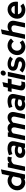

<svg xmlns="http://www.w3.org/2000/svg" viewBox="2496 -3274 790 5821"><g transform="rotate(-90 2890.5 -364.0)"><path d="M262 7Q197 7 144.5 -24.5Q92 -56 61 -111Q30 -166 30 -234Q30 -295 52.5 -348.5Q75 -402 115 -442Q155 -482 208 -505Q261 -528 320 -528Q366 -528 406.5 -514Q447 -500 477 -473L525 -700L666 -730L511 0H378L383 -26Q326 7 262 7ZM298 -109Q330 -109 357.5 -119Q385 -129 408 -149L452 -355Q432 -380 398 -395.5Q364 -411 325 -411Q280 -411 243 -388.5Q206 -366 184 -329Q162 -292 162 -246Q162 -207 179.5 -175.5Q197 -144 228 -126.5Q259 -109 298 -109Z M616 0 727 -521H861L850 -469Q879 -499 914 -515Q949 -531 988 -531Q1031 -531 1053 -517L1028 -397Q1018 -404 996 -409.5Q974 -415 954 -415Q876 -415 823 -344L751 0Z M1191 6Q1110 6 1062 -33.5Q1014 -73 1014 -139Q1014 -193 1040.5 -231Q1067 -269 1116 -290Q1165 -311 1233 -311Q1270 -311 1306.5 -304Q1343 -297 1375 -284L1381 -311Q1392 -364 1365.5 -390.5Q1339 -417 1275 -417Q1246 -417 1211.5 -409Q1177 -401 1128 -383L1095 -486Q1153 -509 1205 -519.5Q1257 -530 1304 -530Q1383 -530 1434.5 -504Q1486 -478 1507 -429.5Q1528 -381 1513 -313L1447 0H1315L1321 -32Q1290 -13 1258 -3.5Q1226 6 1191 6ZM1237 -91Q1265 -91 1291 -98.5Q1317 -106 1340 -120L1357 -196Q1305 -221 1243 -221Q1196 -221 1168.5 -202Q1141 -183 1141 -151Q1141 -123 1166.5 -107Q1192 -91 1237 -91Z M1548 0 1658 -521H1792L1784 -480Q1845 -529 1918 -529Q1969 -529 2006 -506.5Q2043 -484 2062 -445Q2101 -487 2147 -508Q2193 -529 2244 -529Q2302 -529 2341.5 -501Q2381 -473 2397.5 -424.5Q2414 -376 2400 -313L2333 0H2199L2263 -301Q2274 -350 2252.5 -381.5Q2231 -413 2186 -413Q2128 -413 2080 -357Q2079 -347 2077.5 -336Q2076 -325 2074 -313L2007 0H1873L1937 -299Q1947 -350 1926.5 -381.5Q1906 -413 1859 -413Q1832 -413 1807 -401Q1782 -389 1759 -365L1682 0Z M2624 6Q2543 6 2495 -33.5Q2447 -73 2447 -139Q2447 -193 2473.5 -231Q2500 -269 2549 -290Q2598 -311 2666 -311Q2703 -311 2739.5 -304Q2776 -297 2808 -284L2814 -311Q2825 -364 2798.5 -390.5Q2772 -417 2708 -417Q2679 -417 2644.5 -409Q2610 -401 2561 -383L2528 -486Q2586 -509 2638 -519.5Q2690 -530 2737 -530Q2816 -530 2867.5 -504Q2919 -478 2940 -429.5Q2961 -381 2946 -313L2880 0H2748L2754 -32Q2723 -13 2691 -3.5Q2659 6 2624 6ZM2670 -91Q2698 -91 2724 -98.5Q2750 -106 2773 -120L2790 -196Q2738 -221 2676 -221Q2629 -221 2601.5 -202Q2574 -183 2574 -151Q2574 -123 2599.5 -107Q2625 -91 2670 -91Z M3213 7Q3125 7 3086.5 -35Q3048 -77 3065 -155L3118 -407H3013L3037 -521H3142L3170 -654L3311 -685L3276 -521H3421L3397 -407H3252L3202 -178Q3195 -140 3210 -123.5Q3225 -107 3268 -107Q3284 -107 3299 -109Q3314 -111 3332 -115L3308 -4Q3290 0 3263 3.5Q3236 7 3213 7Z M3378 0 3488 -521H3622L3512 0ZM3576 -583Q3547 -583 3527.5 -603Q3508 -623 3508 -652Q3508 -676 3520 -696Q3532 -716 3551.5 -727.5Q3571 -739 3594 -739Q3623 -739 3642.5 -719.5Q3662 -700 3662 -671Q3662 -647 3650.5 -627.5Q3639 -608 3619 -595.5Q3599 -583 3576 -583Z M3848 11Q3776 11 3710 -13Q3644 -37 3601 -78L3678 -165Q3720 -129 3762.5 -111Q3805 -93 3849 -93Q3890 -93 3915.5 -109Q3941 -125 3941 -150Q3941 -168 3927 -179Q3913 -190 3884 -197L3788 -218Q3724 -232 3690.5 -268Q3657 -304 3657 -359Q3657 -412 3682 -449.5Q3707 -487 3753.5 -508Q3800 -529 3863 -529Q3926 -529 3984 -508.5Q4042 -488 4088 -449L4013 -366Q3974 -396 3933.5 -411.5Q3893 -427 3854 -427Q3818 -427 3797 -413Q3776 -399 3776 -375Q3776 -356 3790.5 -344.5Q3805 -333 3838 -326L3933 -305Q3999 -291 4034 -255Q4069 -219 4069 -166Q4069 -116 4040 -76Q4011 -36 3961 -12.5Q3911 11 3848 11Z M4377 10Q4307 10 4251 -21.5Q4195 -53 4162.5 -108.5Q4130 -164 4130 -234Q4130 -295 4152.5 -349Q4175 -403 4214.5 -443.5Q4254 -484 4306.5 -507Q4359 -530 4418 -530Q4484 -530 4540.5 -502Q4597 -474 4632 -425L4539 -341Q4516 -377 4485 -394Q4454 -411 4416 -411Q4385 -411 4357.5 -397.5Q4330 -384 4308.5 -360.5Q4287 -337 4275.5 -306.5Q4264 -276 4264 -241Q4264 -202 4280.5 -172Q4297 -142 4326 -125Q4355 -108 4392 -108Q4424 -108 4453.5 -121Q4483 -134 4512 -160L4580 -70Q4491 10 4377 10Z M4621 0 4770 -700 4910 -730 4858 -483Q4922 -529 4999 -529Q5061 -529 5103.5 -500.5Q5146 -472 5163 -423Q5180 -374 5167 -311L5101 0H4966L5030 -298Q5040 -350 5016 -381.5Q4992 -413 4942 -413Q4910 -413 4883 -401Q4856 -389 4833 -365L4755 0Z M5496 10Q5420 10 5360.5 -21.5Q5301 -53 5267 -109.5Q5233 -166 5233 -237Q5233 -297 5255 -350Q5277 -403 5316 -443.5Q5355 -484 5406 -506.5Q5457 -529 5515 -529Q5584 -529 5637 -496.5Q5690 -464 5720 -408Q5750 -352 5750 -278Q5750 -267 5749.5 -254Q5749 -241 5745 -215H5367Q5373 -182 5392 -156.5Q5411 -131 5440.5 -117Q5470 -103 5507 -103Q5540 -103 5569 -113Q5598 -123 5620 -141L5695 -54Q5647 -20 5600 -5Q5553 10 5496 10ZM5375 -312H5624Q5618 -343 5602 -366Q5586 -389 5562 -402Q5538 -415 5508 -415Q5478 -415 5452 -402Q5426 -389 5406 -366Q5386 -343 5375 -312Z"/></g></svg>

Font: Red Hat Display ExtraBold
Style: Italic
Weight: 800
Italic angle: -12°
Designer: Pentagram, MCKL
Foundry: Pentagram, MCKL
Version: Version 1.023